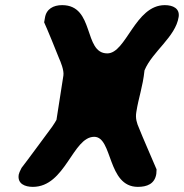

<svg xmlns="http://www.w3.org/2000/svg" viewBox="-20 -727 717 748"><path d="M53 -47C47 -11 77 1 108 1C235 1 263 -194 347 -194C420 -194 397 1 517 1C552 1 583 -10 589 -50C589 -53 590 -64 590 -67C580 -91 531 -203 522 -227C513 -247 507 -266 511 -290C520 -348 536 -387 543 -453C574 -527 664 -583 676 -661C681 -694 654 -707 622 -707C506 -707 472 -519 398 -519C304 -519 350 -707 222 -707C188 -707 160 -692 155 -657L152 -640C162 -619 202 -521 210 -500C216 -487 230 -453 227 -433L200 -260C200 -259 188 -240 183 -233C165 -209 83 -97 64 -73C63 -70 55 -56 55 -53C55 -53 53 -48 53 -47Z"/></svg>

Font: Asimov Print
Style: Regular
Weight: 500
Designer: Google
Version: Version 2.000980: 2014